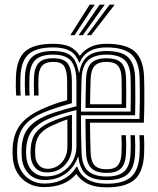

<svg xmlns="http://www.w3.org/2000/svg" viewBox="-20 -796 676 824"><path d="M168.5 7Q131.8 7 102.8 -8.5Q73.8 -24 55.9 -52Q38 -80 35 -117.2Q34 -129.8 33.9 -141.5Q33.8 -153.2 34.5 -166Q38.2 -222.5 67.4 -261Q96.5 -299.5 164 -329.5Q186.2 -339.5 211.6 -348.8Q237 -358 268.2 -366.2V-446.5Q268.2 -488.5 256.9 -509.5Q245.5 -530.5 208.2 -530.5Q176.2 -530.5 161.4 -514.4Q146.5 -498.2 145.2 -463.8Q144.8 -452.5 144.6 -430.6Q144.5 -408.8 145.5 -386H126.2Q125.2 -408.5 125.2 -429.6Q125.2 -450.8 125.8 -465.2Q127.8 -506 146.2 -526Q164.8 -546 208.2 -546Q257.2 -546 272.9 -520.1Q288.5 -494.2 288.5 -446.8V-353.2Q257 -344.5 225.9 -334.5Q194.8 -324.5 171 -314.8Q110.8 -290.2 83.6 -255.4Q56.5 -220.5 53.8 -164.5Q53.2 -151.8 53.2 -140.6Q53.2 -129.5 54.2 -118.5Q56.8 -87 71.9 -62.1Q87 -37.2 112.5 -22.8Q138 -8.2 171.5 -8.2Q216.5 -8.2 252.6 -27.4Q288.8 -46.5 307.5 -80H312Q323.5 -45.2 355.4 -26.4Q387.2 -7.5 438.2 -7.5Q510.5 -7.5 543.1 -37.1Q575.8 -66.8 579 -135Q579.8 -146 579.9 -160.2Q580 -174.5 579.6 -189.1Q579.2 -203.8 578.2 -215.8H597.5Q599 -198.8 599.1 -174.9Q599.2 -151 598.5 -134.2Q594.8 -57.5 557.1 -24.8Q519.5 8 438.2 8Q390.2 8 358.5 -6.2Q326.8 -20.5 308.5 -48.5H306.5Q283.5 -20.8 248.5 -6.9Q213.5 7 168.5 7ZM438.2 -23Q378.8 -23 350.8 -46.2Q322.8 -69.5 316.5 -122.2H314.2Q297.8 -75.8 260 -49.6Q222.2 -23.5 173 -23.5Q128.5 -23.5 102.8 -50.8Q77 -78 73.5 -120Q72.8 -130.8 72.6 -141.2Q72.5 -151.8 73 -163Q76.2 -215.5 101.4 -246.5Q126.5 -277.5 177.8 -299.8Q193 -306.2 215.2 -313.5Q237.5 -320.8 261.9 -327.8Q286.2 -334.8 308 -340V-446.5Q308 -503.8 286.5 -532.6Q265 -561.5 208.2 -561.5Q155.8 -561.5 132.1 -539.1Q108.5 -516.8 106.5 -465.8Q106 -450.8 105.9 -429.4Q105.8 -408 107.2 -386H88Q86.8 -407.2 86.6 -428.8Q86.5 -450.2 87 -466.5Q89.5 -526.5 118.1 -551.8Q146.8 -577 208.2 -577Q259.2 -577 284.1 -556.8Q309 -536.5 318.5 -484.2H320.5Q329 -533.5 357.2 -555.2Q385.5 -577 437.2 -577Q500.5 -577 528.8 -551.1Q557 -525.2 559.8 -466Q560 -455.8 560.4 -428.6Q560.8 -401.5 560.8 -367.2Q560.8 -333 559.8 -301.2H327.5Q327.2 -259.2 328 -215.5Q328.8 -171.8 330.2 -137.2Q332.8 -83.8 359.1 -61.1Q385.5 -38.5 438.2 -38.5Q490.2 -38.5 514.1 -61.4Q538 -84.2 540.2 -137Q541 -148.5 541.1 -161.9Q541.2 -175.2 540.9 -189.1Q540.5 -203 539.8 -215.8H559Q560.2 -198 560.4 -175.9Q560.5 -153.8 559.8 -136Q556.8 -75.5 528.5 -49.2Q500.2 -23 438.2 -23ZM178.8 -39Q216.8 -39 245.9 -56.8Q275 -74.5 291.5 -103.6Q308 -132.8 308 -167.5V-323.8Q276.5 -316.2 242 -305.6Q207.5 -295 184.8 -284.5Q141 -264.8 118.6 -236.6Q96.2 -208.5 92.5 -160.2Q91.8 -149.5 91.9 -140.2Q92 -131 93 -121.2Q97.2 -83 119.8 -61Q142.2 -39 178.8 -39ZM182 -56Q151 -56 132.9 -74.5Q114.8 -93 112 -123.5Q111.2 -132.2 111.2 -141.1Q111.2 -150 111.8 -158.8Q114.5 -201.8 133.9 -226.8Q153.2 -251.8 191.5 -269.8Q214.8 -280.2 238.2 -288.6Q261.8 -297 288.8 -303.8V-166Q288.8 -136.5 275.5 -111.5Q262.2 -86.5 238.4 -71.2Q214.5 -56 182 -56ZM184.2 -71.5Q208.5 -71.5 227.8 -84Q247 -96.5 258.1 -117.6Q269.2 -138.8 269.2 -164.5V-283.5Q252.8 -278.2 234.8 -270.8Q216.8 -263.2 198.5 -254.8Q163.8 -238 148.2 -216Q132.8 -194 131 -158Q130.5 -148.8 130.8 -140.6Q131 -132.5 131.5 -125Q133.5 -102 147.2 -86.8Q161 -71.5 184.2 -71.5ZM438.2 -54Q393.8 -54 372.8 -73.4Q351.8 -92.8 349.5 -138.5Q348.8 -158 348.1 -182.6Q347.5 -207.2 347.2 -233.8Q347 -260.2 346.8 -285.5H578.5Q579.8 -318.5 580 -357.1Q580.2 -395.8 579.9 -426.6Q579.5 -457.5 579 -467.5Q576 -534.5 542.9 -563.5Q509.8 -592.5 437.2 -592.5Q393 -592.5 364.5 -576.4Q336 -560.2 322.2 -528H319.2Q305.8 -564 279.4 -578.2Q253 -592.5 208.2 -592.5Q134.2 -592.5 102.4 -563.1Q70.5 -533.8 67.8 -467Q67.2 -448.8 67.2 -427.9Q67.2 -407 68.8 -386H49.5Q47.8 -410 47.8 -428.6Q47.8 -447.2 48.5 -467.8Q51.5 -543.2 88.1 -575.6Q124.8 -608 208.2 -608Q252.2 -608 278.4 -596.1Q304.5 -584.2 321.5 -557.5H323.5Q343 -583 370.5 -595.5Q398 -608 437.2 -608Q522 -608 558.6 -574.8Q595.2 -541.5 598.2 -467.8Q598.8 -458.2 599.1 -435.1Q599.5 -412 599.5 -382.2Q599.5 -352.5 599 -322.6Q598.5 -292.8 597.2 -269.5H366.2Q366.8 -233.8 367.2 -202.5Q367.8 -171.2 369 -140Q370.5 -103 386.2 -86.2Q402 -69.5 438.2 -69.5Q470.5 -69.5 485.1 -85.6Q499.8 -101.8 501.5 -138.8Q502.5 -158.2 502.4 -177.2Q502.2 -196.2 501 -215.8H520.2Q521.5 -196.2 521.6 -175.9Q521.8 -155.5 520.8 -137.8Q518.5 -93 499.5 -73.5Q480.5 -54 438.2 -54ZM327.5 -317H540.5Q541.2 -346.8 541.2 -377.9Q541.2 -409 541 -433Q540.8 -457 540.2 -466Q537.8 -519.8 512.2 -540.6Q486.8 -561.5 437.2 -561.5Q385.8 -561.5 359.4 -538.2Q333 -515 330.2 -461.2Q329 -432.2 328.4 -393.4Q327.8 -354.5 327.5 -317ZM521.2 -332.8H347Q347 -352.5 347.4 -375.9Q347.8 -399.2 348.4 -421.6Q349 -444 349.5 -459.8Q351.8 -506 372.4 -526Q393 -546 437.2 -546Q480.2 -546 499.6 -527.1Q519 -508.2 520.8 -464.5Q521.2 -455.8 521.5 -436Q521.8 -416.2 521.8 -389.5Q521.8 -362.8 521.2 -332.8ZM366.5 -348.5H502Q502.5 -374 502.4 -397.8Q502.2 -421.5 502.1 -439.5Q502 -457.5 501.5 -465Q500 -499.2 485.1 -514.9Q470.2 -530.5 437.2 -530.5Q403 -530.5 386.9 -514Q370.8 -497.5 369 -458.5Q368.2 -434.2 367.5 -405.4Q366.8 -376.5 366.5 -348.5ZM281.8 -645 364.8 -776H386.5L300 -645ZM352.8 -645 450.2 -776H472.2L371 -645ZM317.5 -645 407.5 -776H429.5L335.5 -645Z"/></svg>

Font: Big Shoulders Inline Text Thin SemiBold
Style: Regular
Weight: 600
Version: Version 2.002